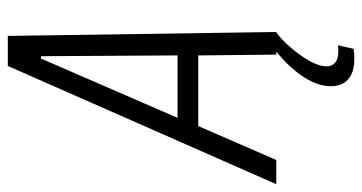

<svg xmlns="http://www.w3.org/2000/svg" viewBox="-265 -490 928 492"><g transform="rotate(-90 199.0 -244.0)"><path d="M-27 0 276 -688H353L363 0H305L303 -200H122L35 0ZM143 -253H303L301 -603H295ZM296 200Q269 200 253.5 192Q238 184 231 170.5Q224 157 224 141Q224 103 252.5 63Q281 23 326 -10L362 0Q344 13 324 36Q304 59 289.5 84Q275 109 275 130Q275 142 284 150.5Q293 159 314 159Q317 159 319.5 159Q322 159 329 158L320 198Q314 199 307 199.5Q300 200 296 200Z"/></g></svg>

Font: Saira Condensed Light
Style: Italic
Weight: 300
Width: 3
Italic angle: -12°
Designer: Hector Gatti with collaboration of the Omnibus-Type team
Foundry: Omnibus-Type
Version: Version 1.101